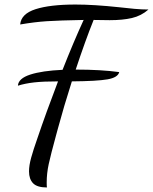

<svg xmlns="http://www.w3.org/2000/svg" viewBox="-20 -740 675 847"><path d="M314 -433Q425 -433 506 -422Q500 -398 454.5 -390Q409 -382 297 -381Q261 -268 236 -175L227 -142Q204 -58 195 -16.5Q186 25 186 65Q186 80 187 87Q144 87 126 68.5Q108 50 108 16Q108 -10 117.5 -44.5Q127 -79 145 -130Q184 -245 236 -381Q171 -381 131 -376.5Q91 -372 59 -362Q61 -394 113.5 -411Q166 -428 256 -432Q304 -554 349 -652Q241 -650 187 -646.5Q133 -643 69 -632Q73 -679 137 -699.5Q201 -720 313 -720Q394 -720 506 -708Q539 -704 573 -701Q607 -698 635 -698Q603 -670 562 -660.5Q521 -651 464 -651L393 -652Q356 -560 314 -433Z"/></svg>

Font: Dancing Script
Style: Regular
Weight: 400
Designer: Pablo Impallari
Foundry: Pablo Impallari
Version: Version 2.000